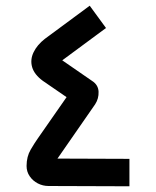

<svg xmlns="http://www.w3.org/2000/svg" viewBox="-20 -652 545 672"><path d="M433 0 150 -1Q130 -1 112.5 -10Q95 -19 84 -35Q73 -51 73 -71Q73 -104 87.5 -128.5Q102 -153 112 -167L213 -312L130 -369Q100 -391 92.5 -417Q85 -443 97.5 -469Q110 -495 137 -516L294 -632L351 -554L190 -435Q190 -438 189.5 -441.5Q189 -445 189 -447L302 -369Q324 -355 325 -331Q326 -307 313 -287L168 -78Q168 -80 167.5 -83.5Q167 -87 166.5 -91Q166 -95 165 -97L433 -96Z"/></svg>

Font: Mada Medium
Style: Regular
Weight: 500
Designer: Khaled Hosny
Version: Version 1.5